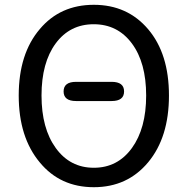

<svg xmlns="http://www.w3.org/2000/svg" viewBox="-20 -767 782 800"><path d="M146 -90Q58 -195 58 -369Q58 -543 146 -646Q231 -747 371 -747Q511 -747 597.5 -645Q684 -543 684 -369Q684 -195 597.5 -91Q511 13 371 13Q231 13 146 -90ZM212.5 -150Q272 -68 371 -68Q470 -68 529.5 -150Q589 -232 589 -369Q589 -506 529.5 -586Q470 -666 370.5 -666Q271 -666 212 -586Q153 -506 153 -369Q153 -232 212.5 -150ZM297 -346Q245 -346 245 -386Q245 -426 297 -426H445Q497 -426 497 -386Q497 -346 445 -346Z"/></svg>

Font: Resource Han Rounded HK
Style: Regular
Weight: 400
Designer: Cyano Hao (round all glyphs); Ryoko NISHIZUKA  (kana, bopomofo & ideographs); Paul D. Hunt (Latin, Greek & Cyrillic); Sa
Foundry: Cyano Hao
Version: 0.990